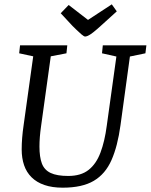

<svg xmlns="http://www.w3.org/2000/svg" viewBox="-20 -858 698 889"><path d="M270.3 11Q221.6 11 185.7 -1.4Q149.8 -13.7 126.3 -37Q102.7 -60.3 91.6 -92.9Q80.4 -125.6 80.4 -166.3Q80.4 -217.5 89.4 -278.8L133.8 -597.2L68.8 -611.2L72.8 -648H291.5L287.7 -611.2L215.1 -597.2L170.5 -276.3Q166.4 -247.8 164.5 -223.9Q162.7 -200 162.7 -179.5Q162.7 -130.9 173.9 -101Q185.2 -71.1 214.4 -57.2Q243.6 -43.3 296 -43.3Q354.8 -43.3 390.2 -71.3Q425.6 -99.2 445.2 -151.4Q464.9 -203.6 474.4 -276.3L518.9 -596.3L452.3 -611.2L456 -648H657.8L653.3 -611.2L581.5 -596.3L538 -278.9Q524.7 -181.2 496.3 -116.9Q468 -52.5 414.3 -20.8Q360.7 11 270.3 11ZM374.2 -688.8Q368.9 -688.8 356.7 -699.2Q344.5 -709.6 332.6 -721.4Q320.7 -733.1 315.7 -738L261.1 -796.7L298 -834.9L387.5 -765.8L497.6 -837.9L520.7 -805.4L453.3 -744.3Q427.1 -720.2 411.3 -708Q395.5 -695.8 387.1 -692.3Q378.7 -688.8 374.2 -688.8Z"/></svg>

Font: Faustina Light
Style: Italic
Weight: 300
Italic angle: -8°
Designer: Alfonso Garcia
Foundry: http://www.omnibus-type.com
Version: Version 1.200